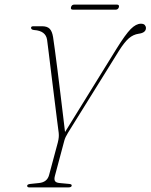

<svg xmlns="http://www.w3.org/2000/svg" viewBox="-20 -814 654 834"><path d="M291.5 -8Q291 0 277 0H107Q98 0 98 -7Q98 -13.5 111.5 -15L149.5 -19Q184.5 -22.5 193 -53L231 -194.5Q234.5 -208.5 235.2 -217.8Q236 -227 235 -237Q232.5 -254 227.5 -295.2Q222.5 -336.5 215.8 -389Q209 -441.5 202.8 -493.8Q196.5 -546 191.5 -586Q186.5 -626 184.5 -641.5Q178.5 -680 129 -683.5Q115 -684.5 115 -693Q114.5 -700 125 -700H163Q185 -700 195.8 -689Q206.5 -678 210.5 -653Q213 -637.5 218.2 -598.8Q223.5 -560 229.8 -509.5Q236 -459 242.5 -406.5Q249 -354 254.2 -309.8Q259.5 -265.5 262.5 -240.5L486 -602Q525 -665 548 -688Q571 -711 592 -711Q604 -711 609 -705.2Q614 -699.5 614 -692Q613.5 -671.5 582.5 -667.5Q558.5 -664 539.5 -647.5Q520.5 -631 496.5 -593L275.5 -237.5Q263.5 -218.5 259.5 -203.5L218.5 -50Q214.5 -35 218.8 -27.8Q223 -20.5 238.5 -19L281 -15Q292 -14 291.5 -8ZM288.5 -783Q291.5 -794 302.5 -794H488Q499 -794 496.5 -783Q493 -772 482.5 -772H297Q285.5 -772 288.5 -783Z"/></svg>

Font: Fraunces 144pt S050 Thin
Style: Italic
Weight: 100
Italic angle: -16°
Version: Version 1.000; ttfautohint (v1.8.3)